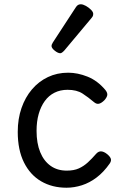

<svg xmlns="http://www.w3.org/2000/svg" viewBox="-20 -859 563 898"><path d="M291 19Q224 19 172.5 -11Q121 -41 92 -99.5Q63 -158 63 -242Q63 -303 80.5 -353.5Q98 -404 129.5 -441Q161 -478 204 -498.5Q247 -519 299 -519Q343 -519 389.5 -500.5Q436 -482 473 -438Q484 -424 481.5 -413Q479 -402 468 -390Q455 -377 443.5 -374Q432 -371 420 -381Q393 -404 366 -421.5Q339 -439 296 -439Q262 -439 235 -425.5Q208 -412 189.5 -386.5Q171 -361 161 -326Q151 -291 151 -247Q151 -189 168 -147.5Q185 -106 216.5 -83.5Q248 -61 292 -61Q326 -61 349 -71.5Q372 -82 391 -99.5Q410 -117 430 -140Q441 -152 453.5 -151Q466 -150 480 -139Q494 -128 498 -117.5Q502 -107 493 -94Q465 -54 432 -29Q399 -4 363 7.5Q327 19 291 19ZM262 -610Q251 -610 236 -622Q221 -634 221 -644Q221 -647 222 -650Q223 -653 227 -660L334 -824Q339 -832 344.5 -835.5Q350 -839 358 -839Q368 -839 381.5 -831.5Q395 -824 405.5 -813.5Q416 -803 416 -794Q416 -787 413.5 -782.5Q411 -778 404 -770L281 -623Q269 -610 262 -610Z"/></svg>

Font: Playwrite HR Lijeva
Style: Regular
Weight: 400
Designer: Veronika Burian, José Scaglione
Foundry: TypeTogether
Version: Version 1.002